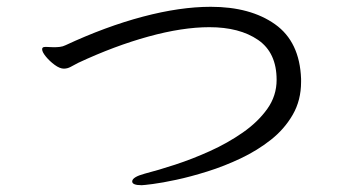

<svg xmlns="http://www.w3.org/2000/svg" viewBox="-20 -619 1040 565"><path d="M866 -378Q866 -324 841.5 -281.5Q817 -239 777 -207.5Q737 -176 688.5 -153Q640 -130 590.5 -114.5Q541 -99 499 -90Q457 -81 429.5 -77.5Q402 -74 397 -74Q369 -74 369 -85Q369 -98 406 -108Q445 -118 495.5 -134.5Q546 -151 598 -174.5Q650 -198 694.5 -229Q739 -260 766.5 -298.5Q794 -337 794 -384Q794 -464 739.5 -501.5Q685 -539 596 -539Q517 -539 417 -511.5Q317 -484 210 -434Q197 -427 187.5 -422Q178 -417 168 -417Q156 -417 141 -428Q126 -439 115 -452.5Q104 -466 104 -474Q104 -478 106 -479Q108 -481 115 -481Q120 -481 126 -480.5Q132 -480 139 -480Q147 -480 156 -481Q165 -482 173 -486Q291 -541 400.5 -570Q510 -599 600 -599Q717 -599 789.5 -547.5Q862 -496 866 -387Z"/></svg>

Font: Moon Stars Kai HW
Style: Regular
Weight: 400
Designer: GuiWonder
Version: Version 1.101